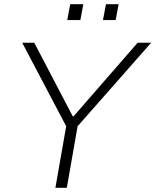

<svg xmlns="http://www.w3.org/2000/svg" viewBox="-20 -888 735 908"><path d="M298 -793H360L374 -868H312ZM467 -793H527L541 -868H481ZM242 0H296L347 -291L695 -686H631L328 -338H324L142 -686H85L293 -291Z"/></svg>

Font: Archivo Thin
Style: Italic
Weight: 100
Italic angle: -10°
Designer: Hector Gatti
Foundry: Omnibus-Type
Version: Version 2.001